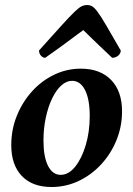

<svg xmlns="http://www.w3.org/2000/svg" viewBox="-20 -737 533 769"><path d="M186.4 12Q109.5 12 67.3 -32.3Q25.1 -76.5 25.1 -156Q25.1 -217.9 47.4 -273.1Q69.7 -328.4 108.1 -370.9Q146.5 -413.5 196.9 -437.7Q247.4 -462 303.7 -462Q381.1 -462 424.9 -416.9Q468.8 -371.7 468.8 -291.3Q468.8 -230 446.4 -175.3Q424.1 -120.6 384.9 -78.4Q345.7 -36.1 294.7 -12Q243.7 12 186.4 12ZM223 -36.7Q254.5 -36.7 280.7 -68.9Q306.9 -101.1 323.2 -155Q339.4 -208.9 339.4 -272.8Q339.4 -339.2 320.6 -376.3Q301.7 -413.3 268.9 -413.3Q245.7 -413.3 225.1 -394.4Q204.5 -375.5 188.6 -342.3Q172.6 -309 163.4 -265.7Q154.1 -222.5 154.1 -174.6Q154.1 -108.7 172.4 -72.7Q190.7 -36.7 223 -36.7ZM328.7 -716.8Q339.8 -716.8 348.8 -711.9Q357.9 -707 370.9 -689.4Q384 -671.9 405.6 -635Q427.3 -598.2 463.6 -534.8Q463.6 -522.8 453.3 -514.1Q443 -505.5 429.2 -505.5Q399.2 -533.9 377.9 -554.2Q356.5 -574.5 341.3 -589.5Q326.1 -604.5 313.6 -616.5Q300.3 -607.1 289.2 -598.7Q278.2 -590.4 263.3 -579.3Q248.4 -568.1 224.4 -550.6Q200.4 -533.1 161.1 -505.5Q151.7 -505.5 144 -514.1Q136.3 -522.8 136.3 -534.8Q193 -598.2 226.5 -635Q260 -671.9 278.3 -689.4Q296.6 -707 307 -711.9Q317.5 -716.8 328.7 -716.8Z"/></svg>

Font: Petrona
Style: Italic
Weight: 400
Italic angle: -9°
Designer: Ringo R. Seeber
Foundry: Ringo R. Seeber
Version: Version 2.001; ttfautohint (v1.8.3)